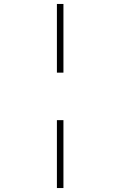

<svg xmlns="http://www.w3.org/2000/svg" viewBox="-20 -820 610 970"><path d="M267.5 -453V-800H300.5V-453ZM300.5 -213V130H267.5V-213Z"/></svg>

Font: League Mono Narrow Thin
Style: Regular
Weight: 100
Width: 3
Designer: Tyler Finck
Foundry: The League of Moveable Type / Tyler Finck
Version: Version 2.210